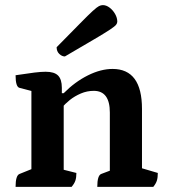

<svg xmlns="http://www.w3.org/2000/svg" viewBox="-20 -732 666 752"><path d="M41 0Q41 -45.5 57 -50.9L114 -73.9L103 -56.9V-388.3L114.5 -372.8L56.4 -387.9Q41 -391.8 41 -437.3Q88.5 -444.6 114.9 -447.8Q141.4 -451 158.9 -451Q192.6 -451 207.4 -436.2Q222.2 -421.4 222.2 -388.3V-364.4L217.1 -367H229.5Q273.1 -411.2 323.9 -436.6Q374.7 -462 421 -462Q536.1 -462 536.1 -305.5V-61.9L524.6 -76.3L598.1 -54.6Q598.1 -36.4 594.4 -24.6Q590.8 -12.9 580.3 0H361Q361 -45.5 377 -50.9L420.2 -67.2L410.2 -50.2V-291.3Q410.2 -376.2 347.3 -376.2Q320.9 -376.2 296.6 -365.8Q272.3 -355.4 253.3 -340.2Q234.4 -325 223.7 -311L229.5 -328.2V-55.7L217.5 -70.1L279.2 -54.6Q279.2 -36.4 275.2 -24.6Q271.3 -12.9 260.3 0ZM234.2 -510.9Q222.6 -510.9 212.2 -520.8Q201.8 -530.7 201.8 -547.1Q260.5 -606.5 293.5 -640.2Q326.5 -673.9 343.1 -689Q359.7 -704.1 367.5 -708Q375.4 -712 382.7 -712Q396.3 -712 409.4 -702Q422.4 -692.1 430.9 -677.1Q439.4 -662.1 439.4 -647.1Q439.4 -641.2 434.7 -635Q430 -628.9 411 -616.2Q392 -603.5 350.2 -578.9Q308.4 -554.3 234.2 -510.9Z"/></svg>

Font: Petrona
Style: Regular
Weight: 400
Designer: Ringo R. Seeber
Foundry: Ringo R. Seeber
Version: Version 2.001; ttfautohint (v1.8.3)